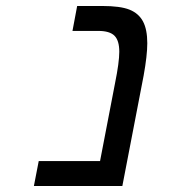

<svg xmlns="http://www.w3.org/2000/svg" viewBox="-20 -619 640 639"><path d="M387.2 0H92.8L108.9 -83H313L362.8 -341.8Q377 -411.6 377 -446.8Q377 -483.9 361.1 -500Q345.2 -516.1 307.1 -516.1H221.2L236.8 -599.1H319.8Q380.4 -599.1 410.9 -586.9Q441.4 -574.7 455.8 -547.9Q470.2 -521 470.2 -475.1Q470.2 -434.6 458 -367.2Z"/></svg>

Font: Liberation Mono
Style: Italic
Weight: 400
Italic angle: -12°
Monospace: yes
Designer: Steve Matteson
Foundry: Ascender Corporation
Version: Version 2.1.5